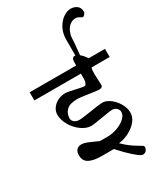

<svg xmlns="http://www.w3.org/2000/svg" viewBox="-289 -1105 1205 1407"><g transform="rotate(-30 313.0 -402.0)"><path d="M492.7 -617.2H630.4V-548.3H477.1Q473.1 -538.1 472.2 -525.6Q471.2 -513.2 471.2 -494.6Q471.2 -485.8 473.1 -448.7Q475.1 -409.7 475.1 -399.4Q475.1 -391.1 467.3 -385.3Q459.5 -379.4 445.8 -379.4Q428.2 -379.4 357.9 -390.1Q348.6 -391.6 317.1 -396Q285.6 -400.4 272 -400.4Q206.5 -400.4 178.7 -373.5Q150.9 -346.7 150.9 -304.2Q150.9 -286.6 167 -273.2Q183.1 -259.8 210.4 -259.8Q222.7 -259.8 251.7 -263.7Q280.8 -267.6 311.5 -272.5Q392.6 -285.6 415 -285.6Q446.8 -285.6 480.5 -260.7Q514.2 -235.8 536.4 -197Q558.6 -158.2 558.6 -119.1Q558.6 -83.5 533 -50.8Q507.3 -18.1 464.8 4.6Q422.4 27.3 374.5 33.2H373.5Q410.2 68.8 438 88.4Q465.8 107.9 497.1 126Q512.7 134.8 518.6 139.4Q524.4 144 524.4 149.9Q524.4 168.5 513.4 181.2Q502.4 193.8 483.4 193.8Q460.4 193.8 373.5 108.4L319.8 51.3H216.3Q147.9 51.3 111.3 31.2Q74.7 11.2 74.7 -37.1Q74.7 -65.4 88.4 -81.5Q102.1 -97.7 130.9 -97.7Q147.9 -97.7 169.9 -89.6Q191.9 -81.5 231 -63.5L260.3 -50.3H326.2Q366.2 -50.3 407.7 -65.2Q449.2 -80.1 476.3 -104.7Q503.4 -129.4 503.4 -157.2Q503.4 -175.8 488.5 -189.9Q473.6 -204.1 454.1 -204.1Q439.9 -204.1 415.3 -200.4Q390.6 -196.8 350.6 -189.9Q281.2 -177.7 264.6 -177.7Q223.1 -177.7 181.4 -207.3Q139.6 -236.8 113 -282.7Q86.4 -328.6 86.4 -374.5Q86.4 -401.4 103.5 -426.3Q120.6 -451.2 150.4 -466.6Q180.2 -481.9 216.3 -481.9Q231.9 -481.9 288.6 -468.8Q311.5 -463.4 333.3 -459.2Q355 -455.1 364.7 -455.1Q373 -455.1 379.9 -469.2Q386.7 -483.4 386.7 -502V-548.3H-6.8V-617.2H386.7V-649.4Q386.7 -665 393.1 -674.3Q399.4 -683.6 410.6 -683.6Q415.5 -683.6 418 -683.1V-814.9Q418 -872.1 440.9 -913.6Q463.9 -955.1 496.6 -976.6Q529.3 -998 556.6 -998Q588.9 -998 610.8 -981.4Q632.8 -964.8 632.8 -931.2Q632.8 -920.9 624 -910.4Q615.2 -899.9 607.4 -899.9Q602.5 -899.9 597.4 -903.1Q592.3 -906.2 591.3 -906.7Q583 -912.6 575 -916Q566.9 -919.4 555.2 -919.4Q526.9 -919.4 506.1 -902.8Q485.4 -886.2 474.1 -861.3Q462.9 -836.4 460.9 -812.5Q460.9 -786.6 448.7 -668Q470.2 -651.4 492.7 -617.2Z"/></g></svg>

Font: Dekko
Style: Regular
Weight: 400
Designer: Multiple
Foundry: Sorkin Type
Version: Version 2.001